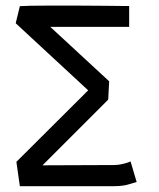

<svg xmlns="http://www.w3.org/2000/svg" viewBox="-20 -653 558 675"><path d="M156.7 -558.6 363.8 -367.2 360.4 -302.7 129.4 -71.8 381.8 -72.8Q394 -72.8 408.2 -75.9Q422.4 -79.1 430.7 -82L439 -85.4L460.4 -13.2Q456.1 -11.7 444.3 -8.3Q432.6 -4.9 426.3 -3.2Q419.9 -1.5 408 0Q396 1.5 382.8 1.5H49.8L37.6 -84L290 -335.4L35.2 -571.3L49.8 -631.3Q77.1 -633.3 149.4 -633.3H197.3H251Q292 -633.3 352.3 -632.6Q412.6 -631.8 426.3 -631.8H434.1V-558.6Z"/></svg>

Font: Fantasque Sans Mono
Style: Regular
Weight: 400
Monospace: yes
Designer: Jany Belluz
Version: Version 1.8.0 ; ttfautohint (v1.8.2)